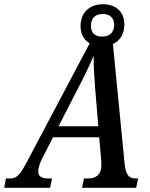

<svg xmlns="http://www.w3.org/2000/svg" viewBox="-65 -888 711 908"><path d="M-45 0H172L181 -44H163C131 -44 116 -54 116 -78C116 -92 121 -111 133 -136L186 -239H404L414 -127C414 -121 414 -110 414 -103C414 -63 389 -44 352 -44H332L323 0H579L588 -44H575C541 -44 529 -66 524 -117L469 -680C502 -695 523 -726 523 -772C523 -836 479 -868 422 -868C363 -868 316 -833 316 -764C316 -725 333 -698 359 -683L62 -122C28 -58 14 -44 -19 -44H-37ZM418 -715C388 -715 365 -729 365 -765C365 -806 390 -822 421 -822C450 -822 475 -807 475 -771C475 -730 448 -715 418 -715ZM308 -478C340 -540 358 -577 378 -625C377 -577 381 -528 385 -469L400 -291H212Z"/></svg>

Font: Noto Serif Condensed Medium
Style: Italic
Weight: 500
Width: 3
Italic angle: -12°
Designer: Monotype Design Team
Foundry: Monotype Imaging Inc.
Version: Version 2.013